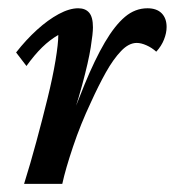

<svg xmlns="http://www.w3.org/2000/svg" viewBox="-20 -451 429 471"><path d="M315.4 -345.7Q295.9 -345.7 276.9 -325.7Q257.8 -305.7 239.7 -273.4Q221.7 -241.2 203.1 -200.2Q177.7 -146.5 159.2 -91.3Q140.6 -36.1 132.8 0H39.1Q54.7 -49.8 69.3 -104Q84 -158.2 96.7 -210Q109.4 -261.7 116.2 -302.7Q123 -343.8 123 -365.2Q102.5 -353.5 83.5 -335Q64.5 -316.4 44.9 -289.1L19.5 -322.3Q43.9 -353.5 70.8 -377.9Q97.7 -402.3 124 -416.5Q150.4 -430.7 171.9 -430.7Q189.5 -430.7 198.7 -419.9Q208 -409.2 208 -383.8Q208 -369.1 202.6 -335Q197.3 -300.8 181.6 -242.7Q166 -184.6 134.8 -95.7H129.9Q161.1 -179.7 187 -242.7Q212.9 -305.7 237.3 -347.2Q261.7 -388.7 286.6 -409.7Q311.5 -430.7 341.8 -430.7Q364.3 -430.7 376.5 -418.5Q388.7 -406.2 388.7 -384.8Q388.7 -370.1 382.3 -354Q376 -337.9 363.3 -324.2Q352.5 -334 339.4 -339.8Q326.2 -345.7 315.4 -345.7Z"/></svg>

Font: Crimson Pro ExtraLight Medium
Style: Italic
Weight: 500
Italic angle: -12°
Version: Version 1.002